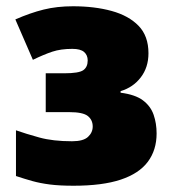

<svg xmlns="http://www.w3.org/2000/svg" viewBox="-20 -583 545 613"><path d="M213 -563Q282 -563 336.5 -548Q391 -533 422.5 -500.5Q454 -468 454 -413Q454 -368 429.5 -336Q405 -304 365 -292V-287Q412 -281 436.5 -262.5Q461 -244 470.5 -216.5Q480 -189 480 -157Q480 -104 452 -66.5Q424 -29 365.5 -9.5Q307 10 215 10Q170 10 139 6Q108 2 83 -5Q58 -12 31 -21V-167Q62 -156 105.5 -144Q149 -132 210 -132Q246 -132 261 -146Q276 -160 276 -179Q276 -200 260.5 -212.5Q245 -225 201 -225H126V-349H185Q232 -349 246 -359Q260 -369 260 -390Q260 -407 248.5 -417Q237 -427 211 -427Q174 -427 147 -418Q120 -409 85 -392L29 -521Q77 -542 119.5 -552.5Q162 -563 213 -563Z"/></svg>

Font: Noto Sans Display Black
Style: Regular
Weight: 900
Designer: Monotype Design Team
Foundry: Monotype Imaging Inc.
Version: Version 2.003